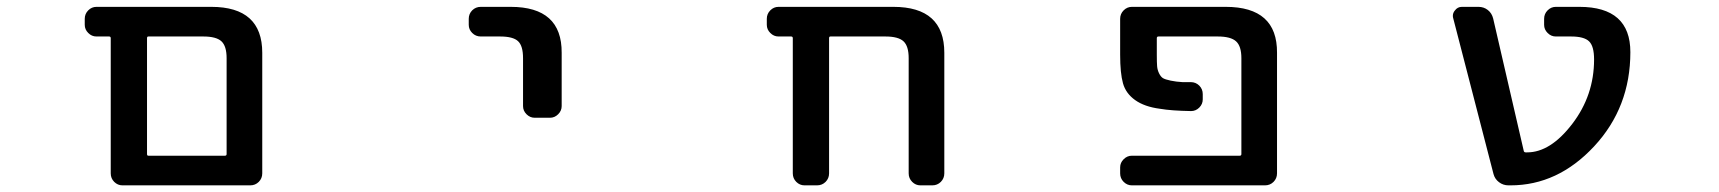

<svg xmlns="http://www.w3.org/2000/svg" viewBox="-20 -565 5040 563"><path d="M407.2 -21.5H338.9Q325.2 -21.5 314.9 -31.7Q304.7 -42 304.7 -56.6V-453.1Q304.7 -458 299.8 -458H262.7Q249 -458 238.8 -468.3Q228.5 -478.5 228.5 -492.2V-509.8Q228.5 -524.4 238.8 -534.7Q249 -544.9 262.7 -544.9H599.6Q749 -544.9 749 -410.2V-56.6Q749 -42 738.8 -31.7Q728.5 -21.5 713.9 -21.5ZM644.5 -394.5Q644.5 -429.7 629.4 -443.8Q614.3 -458 576.2 -458H415Q411.1 -458 411.1 -453.1V-113.3Q411.1 -108.4 415 -108.4H639.6Q644.5 -108.4 644.5 -113.3Z M1389.6 -458Q1375 -458 1364.7 -468.3Q1354.5 -478.5 1354.5 -492.2V-509.8Q1354.5 -524.4 1364.7 -534.7Q1375 -544.9 1389.6 -544.9H1477.5Q1627.9 -544.9 1627 -410.2V-253.9Q1627 -240.2 1616.7 -230Q1606.4 -219.7 1592.8 -219.7H1547.9Q1534.2 -219.7 1523.9 -230Q1513.7 -240.2 1513.7 -253.9V-394.5Q1513.7 -430.7 1499 -444.3Q1484.4 -458 1446.3 -458Z M2644.5 -394.5Q2644.5 -429.7 2629.4 -443.8Q2614.3 -458 2576.2 -458H2415Q2411.1 -458 2411.1 -453.1V-56.6Q2411.1 -42 2400.9 -31.7Q2390.6 -21.5 2376 -21.5H2338.9Q2325.2 -21.5 2314.9 -31.7Q2304.7 -42 2304.7 -56.6V-453.1Q2304.7 -458 2299.8 -458H2262.7Q2249 -458 2238.8 -468.3Q2228.5 -478.5 2228.5 -492.2V-509.8Q2228.5 -524.4 2238.8 -534.7Q2249 -544.9 2262.7 -544.9H2599.6Q2749 -544.9 2749 -410.2V-56.6Q2749 -42 2738.8 -31.7Q2728.5 -21.5 2713.9 -21.5H2678.7Q2665 -21.5 2654.8 -31.7Q2644.5 -42 2644.5 -56.6Z M3574.2 -544.9Q3725.6 -544.9 3724.6 -410.2V-56.6Q3724.6 -42 3714.4 -31.7Q3704.1 -21.5 3689.5 -21.5H3298.8Q3285.2 -21.5 3274.9 -31.7Q3264.6 -42 3264.6 -56.6V-74.2Q3264.6 -87.9 3274.9 -98.1Q3285.2 -108.4 3298.8 -108.4H3615.2Q3620.1 -108.4 3620.1 -113.3V-394.5Q3620.1 -429.7 3604.5 -443.8Q3588.9 -458 3550.8 -458H3377Q3372.1 -458 3372.1 -453.1V-404.3Q3372.1 -381.8 3373 -370.6Q3374 -359.4 3378.9 -349.6Q3383.8 -339.8 3390.1 -335.9Q3396.5 -332 3412.6 -328.6Q3428.7 -325.2 3447.3 -324.2Q3457 -324.2 3471.7 -324.2Q3486.3 -324.2 3496.6 -314Q3506.8 -303.7 3506.8 -289.1V-273.4Q3506.8 -259.8 3496.6 -249.5Q3486.3 -239.3 3472.7 -239.3Q3415 -240.2 3380.9 -246.1Q3335.9 -252 3308.6 -271.5Q3281.2 -291 3272.9 -320.8Q3264.6 -350.6 3264.6 -404.3V-509.8Q3264.6 -524.4 3274.9 -534.7Q3285.2 -544.9 3298.8 -544.9Z M4654.3 -390.6Q4654.3 -429.7 4639.6 -443.8Q4625 -458 4586.9 -458H4542Q4528.3 -458 4518.1 -468.3Q4507.8 -478.5 4507.8 -492.2V-509.8Q4507.8 -524.4 4518.1 -534.7Q4528.3 -544.9 4542 -544.9H4611.3Q4760.7 -544.9 4760.7 -412.1Q4760.7 -250 4654.3 -135.7Q4547.9 -21.5 4409.2 -21.5H4403.3Q4387.7 -21.5 4375.5 -30.8Q4363.3 -40 4359.4 -54.7L4241.2 -511.7Q4240.2 -514.6 4240.2 -518.6Q4240.2 -527.3 4246.1 -534.2Q4253.9 -544.9 4266.6 -544.9H4315.4Q4331.1 -544.9 4342.8 -535.6Q4354.5 -526.4 4358.4 -510.7L4448.2 -122.1Q4449.2 -118.2 4454.1 -118.2H4458Q4526.4 -118.2 4590.3 -201.7Q4654.3 -285.2 4654.3 -390.6Z"/></svg>

Font: Gen Jyuu Gothic L Monospace Medium
Style: Regular
Weight: 500
Designer: [Source Han Sans]
Ryoko NISHIZUKA  (kana & ideographs); Paul D. Hunt (Latin, Greek & Cyrillic); Wenlong ZHANG  (bopomofo
Version: Version 1.002.20150607